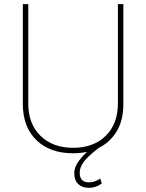

<svg xmlns="http://www.w3.org/2000/svg" viewBox="-20 -731 707 928"><path d="M576.2 -710.9V-229Q576.2 -148.9 543.7 -95.7Q511.2 -42.5 457 -16.1Q402.3 26.4 383.8 52.5Q365.2 78.6 365.2 104Q365.2 150.4 410.6 150.4Q438.5 150.4 464.4 131.8L472.2 155.3Q444.8 176.8 410.6 176.8Q377.9 176.8 358.4 158.9Q338.9 141.1 338.9 104Q338.9 60.1 400.9 2.9Q367.7 9.8 333.5 9.8Q221.7 9.8 156.2 -53.5Q90.8 -116.7 90.3 -227.5V-710.9H116.7V-230.5Q116.7 -131.8 176 -74.2Q235.4 -16.6 333.5 -16.6Q431.6 -16.6 490.7 -74.2Q549.8 -131.8 549.8 -231V-710.9Z"/></svg>

Font: Roboto Thin
Style: Regular
Weight: 250
Designer: Google
Version: Version 2.134; 2016